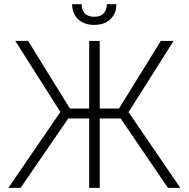

<svg xmlns="http://www.w3.org/2000/svg" viewBox="-20 -904 908 924"><path d="M460 -381.8H552.7L753.9 -707H815.4L598.6 -364.3L847.7 0H788.1L560.5 -334H460V0H409.2V-334H308.6L79.1 0H20.5L270.5 -365.2L53.7 -707H115.2L316.4 -381.8H409.2V-707H460ZM433.6 -784.2Q384.8 -784.2 356 -811.5Q327.1 -838.9 327.1 -883.8H373Q373 -855.5 388.2 -839.4Q403.3 -823.2 433.6 -823.2Q463.4 -823.2 478.8 -839.6Q494.1 -856 494.1 -883.8H540Q540 -838.9 511.2 -811.5Q482.4 -784.2 433.6 -784.2Z"/></svg>

Font: Pretendard GOV ExtraLight
Style: Regular
Weight: 200
Designer: Base glyphs from Inter by Rasmus Andersson; Hangeul glyphs from Noto Sans CJK(Source Han Sans) by Jang Soo-young and Kan
Foundry: Kil Hyung-jin
Version: Version 1.309